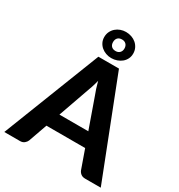

<svg xmlns="http://www.w3.org/2000/svg" viewBox="-227 -1097 1155 1241"><g transform="rotate(30 351.0 -477.0)"><path d="M711 0H594.5Q575 0 562.8 -9.2Q550.5 -18.5 544.5 -33L495.5 -171.5H206.5L157.5 -33Q152.5 -20.5 140 -10.2Q127.5 0 108.5 0H-9L274.5 -725.5H428ZM459 -275.5 380.5 -497.5Q373.5 -515 365.8 -538.5Q358 -562 351 -589.5Q344 -561.5 336.2 -537.8Q328.5 -514 321.5 -496.5L243.5 -275.5ZM309 -855Q309 -836 320 -824.2Q331 -812.5 352 -812.5Q371 -812.5 382.5 -824.2Q394 -836 394 -855Q394 -875 382.5 -886.8Q371 -898.5 352 -898.5Q331 -898.5 320 -886.8Q309 -875 309 -855ZM243.5 -855Q243.5 -877 252.2 -895.2Q261 -913.5 275.8 -926.5Q290.5 -939.5 309.8 -946.5Q329 -953.5 350 -953.5Q372 -953.5 392 -946.5Q412 -939.5 427 -926.5Q442 -913.5 450.8 -895.2Q459.5 -877 459.5 -855Q459.5 -833.5 450.8 -815.8Q442 -798 427 -785.5Q412 -773 392 -766Q372 -759 350 -759Q329 -759 309.8 -766Q290.5 -773 275.8 -785.5Q261 -798 252.2 -815.8Q243.5 -833.5 243.5 -855Z"/></g></svg>

Font: Lato
Style: Regular
Weight: 800
Designer: Lukasz Dziedzic with Adam Twardoch and Botio Nikoltchev
Foundry: tyPoland Lukasz Dziedzic
Version: Version 2.015; 2015-08-06; http://www.latofonts.com/; ttfaut